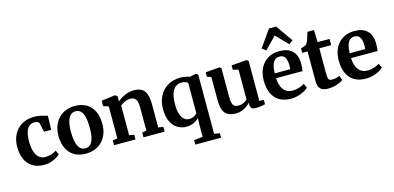

<svg xmlns="http://www.w3.org/2000/svg" viewBox="-91 -1440 4646 2265"><g transform="rotate(-15 2232.5 -307.0)"><path d="M285 11Q197 11 140.2 -26Q83.5 -63 56 -127Q28.5 -191 28.5 -272Q28 -337 47.8 -391.2Q67.5 -445.5 104.2 -485Q141 -524.5 193.5 -546Q246 -567.5 311.5 -567.5Q353.5 -567.5 384.2 -561.2Q415 -555 437 -547.8Q459 -540.5 474 -537.5L468 -367.5H381L356.5 -477.5Q354.5 -486.5 345 -492.2Q335.5 -498 322.5 -501Q309.5 -504 298 -504Q263 -504 236.8 -483.5Q210.5 -463 195.5 -418.8Q180.5 -374.5 180 -301.5Q180 -245 189.8 -202.5Q199.5 -160 218 -131.8Q236.5 -103.5 262 -89.5Q287.5 -75.5 318.5 -75.5Q348.5 -75.5 374 -81.2Q399.5 -87 420.5 -96.2Q441.5 -105.5 456.5 -115.5L479.5 -64.5Q465.5 -49.5 437 -32Q408.5 -14.5 369.5 -1.8Q330.5 11 285 11Z M532.5 -275Q532.5 -348 555 -403Q577.5 -458 616.2 -494.5Q655 -531 704.2 -549.2Q753.5 -567.5 807.5 -567.5Q892 -567.5 950.2 -532.2Q1008.5 -497 1039 -433Q1069.5 -369 1069.5 -281.5Q1069.5 -207 1047 -152Q1024.5 -97 985.8 -60.8Q947 -24.5 897.5 -6.8Q848 11 794 11Q731 11 682.2 -9Q633.5 -29 600.2 -66.5Q567 -104 549.8 -156.8Q532.5 -209.5 532.5 -275ZM803 -52Q839.5 -52 864.2 -75.5Q889 -99 901.8 -147.5Q914.5 -196 914.5 -271Q914.5 -325.5 908.5 -368.8Q902.5 -412 889.2 -442.2Q876 -472.5 854.2 -488.5Q832.5 -504.5 801.5 -504.5Q765 -504.5 739.5 -481Q714 -457.5 700.5 -409.2Q687 -361 687 -285.5Q687 -231 693.5 -187.5Q700 -144 714 -114Q728 -84 749.8 -68Q771.5 -52 803 -52Z M1196 -67.5V-459L1132.5 -477.5V-544.5L1299 -566H1303L1327 -546.5V-508L1326 -483.5Q1347.5 -503 1379.5 -521.8Q1411.5 -540.5 1449.8 -553Q1488 -565.5 1528.5 -565.5Q1589 -565.5 1625.5 -543.2Q1662 -521 1678.5 -473Q1695 -425 1695 -346.5V-67L1755.5 -58.5V0H1497.5V-58L1550.5 -67V-343.5Q1550.5 -392.5 1542.2 -422.2Q1534 -452 1514.2 -466Q1494.5 -480 1460 -480Q1436.5 -480 1414.2 -472.2Q1392 -464.5 1373 -453.2Q1354 -442 1340 -431V-67.5L1399.5 -58V0H1138V-58Z M2065.5 241.5V187L2173 174.5V23L2176 -53.5Q2159 -36.5 2135.5 -21.5Q2112 -6.5 2083.2 2.2Q2054.5 11 2022 11Q1964 11 1914.5 -17.8Q1865 -46.5 1835.2 -107.5Q1805.5 -168.5 1805.5 -265Q1805.5 -347.5 1839.5 -416.2Q1873.5 -485 1939.2 -526.2Q2005 -567.5 2100 -567.5Q2132.5 -567.5 2165.2 -560.8Q2198 -554 2218.5 -548L2283.5 -563.5H2290L2312.5 -546.5V175L2380 187V241.5ZM2076.5 -68.5Q2098.5 -68.5 2117.2 -75.5Q2136 -82.5 2150.2 -92.5Q2164.5 -102.5 2173 -112V-482.5Q2166.5 -492 2144.2 -500Q2122 -508 2095 -508Q2056.5 -508 2025.2 -485.8Q1994 -463.5 1976 -413.8Q1958 -364 1957 -280.5Q1956.5 -207 1972.2 -160Q1988 -113 2015.2 -90.8Q2042.5 -68.5 2076.5 -68.5Z M2866.5 9.5Q2833.5 9.5 2818.2 -4Q2803 -17.5 2803 -45.5V-73.5Q2786.5 -53.5 2759.2 -34Q2732 -14.5 2699 -1.8Q2666 11 2631 11Q2535.5 11 2495 -38Q2454.5 -87 2454.5 -199.5V-481L2404.5 -495.5V-550.5L2574 -565H2575.5L2596.5 -551.5V-200Q2596.5 -153 2604 -125Q2611.5 -97 2629.5 -84.2Q2647.5 -71.5 2679 -71.5Q2705 -71.5 2725.8 -79Q2746.5 -86.5 2762 -96.8Q2777.5 -107 2787 -116V-481L2721 -497V-550.5L2901.5 -565H2904.5L2928.5 -551.5V-61L2983 -60.5V-5.5Q2965 -1.5 2935 4Q2905 9.5 2866.5 9.5Z M3301 11Q3210.5 11 3152.8 -25.8Q3095 -62.5 3067.8 -127.5Q3040.5 -192.5 3040.5 -277Q3040.5 -345 3060 -398.8Q3079.5 -452.5 3115 -490.2Q3150.5 -528 3199.8 -547.8Q3249 -567.5 3309 -567.5Q3410 -567.5 3463.5 -515Q3517 -462.5 3519 -367Q3519 -334 3517.2 -310.2Q3515.5 -286.5 3511.5 -268.5H3188.5Q3190 -223.5 3200.8 -188Q3211.5 -152.5 3230.8 -127.5Q3250 -102.5 3277.5 -89.5Q3305 -76.5 3341.5 -76.5Q3382 -76.5 3423 -90.5Q3464 -104.5 3486.5 -120.5L3510.5 -67.5Q3494.5 -50 3462.2 -32Q3430 -14 3388 -1.5Q3346 11 3301 11ZM3188 -328 3377.5 -328.5Q3378.5 -338.5 3379.2 -349.8Q3380 -361 3380 -371.5Q3380 -431.5 3360.8 -468.2Q3341.5 -505 3293 -505Q3271 -505 3252.8 -496.8Q3234.5 -488.5 3220.2 -468.8Q3206 -449 3197.8 -414.8Q3189.5 -380.5 3188 -328ZM3161.5 -615 3114.5 -651.5 3259 -856.5H3347.5L3491.5 -651L3444 -615L3303 -759.5Z M3751.5 9.5Q3690 9.5 3659.5 -19Q3629 -47.5 3629 -111.5V-477.5H3564V-532Q3575.5 -536.5 3587.8 -539.8Q3600 -543 3610.2 -546.8Q3620.5 -550.5 3627 -556Q3633.5 -562 3638.2 -568.5Q3643 -575 3647.2 -583.2Q3651.5 -591.5 3655.5 -602.5Q3661 -615 3666.5 -632.8Q3672 -650.5 3677.5 -668.8Q3683 -687 3687 -701.5H3767.5L3771.5 -553H3917.5V-477.5H3772.5V-194.5Q3772.5 -142.5 3776.5 -118.8Q3780.5 -95 3792 -88.5Q3803.5 -82 3825.5 -82Q3850 -82 3876 -88Q3902 -94 3917.5 -100.5L3936.5 -45.5Q3919.5 -32.5 3890.2 -19.8Q3861 -7 3825 1.2Q3789 9.5 3751.5 9.5Z M4216.5 11Q4126 11 4068.2 -25.8Q4010.5 -62.5 3983.2 -127.5Q3956 -192.5 3956 -277Q3956 -345 3975.5 -398.8Q3995 -452.5 4030.5 -490.2Q4066 -528 4115.2 -547.8Q4164.5 -567.5 4224.5 -567.5Q4325.5 -567.5 4379 -515Q4432.5 -462.5 4434.5 -367Q4434.5 -334 4432.8 -310.2Q4431 -286.5 4427 -268.5H4104Q4105.5 -223.5 4116.2 -188Q4127 -152.5 4146.2 -127.5Q4165.5 -102.5 4193 -89.5Q4220.5 -76.5 4257 -76.5Q4297.5 -76.5 4338.5 -90.5Q4379.5 -104.5 4402 -120.5L4426 -67.5Q4410 -50 4377.8 -32Q4345.5 -14 4303.5 -1.5Q4261.5 11 4216.5 11ZM4103.5 -328 4293 -328.5Q4294 -338.5 4294.8 -349.8Q4295.5 -361 4295.5 -371.5Q4295.5 -431.5 4276.2 -468.2Q4257 -505 4208.5 -505Q4186.5 -505 4168.2 -496.8Q4150 -488.5 4135.8 -468.8Q4121.5 -449 4113.2 -414.8Q4105 -380.5 4103.5 -328Z"/></g></svg>

Font: Merriweather 24pt
Style: Bold
Weight: 700
Designer: Eben Sorkin
Foundry: Eben Sorkin
Version: Version 2.100